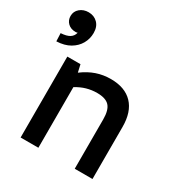

<svg xmlns="http://www.w3.org/2000/svg" viewBox="-175 -848 924 974"><g transform="rotate(30 287.0 -361.5)"><path d="M83 0V-474H160L170 -430Q209 -459 248.5 -472.5Q288 -486 332 -486Q415 -486 459.5 -439.5Q504 -393 504 -305V0H400V-289Q400 -344 378.5 -367Q357 -390 307 -390Q275 -390 245.5 -381.5Q216 -373 187 -355V0ZM-4 -513 -6 -560Q28 -562 45.5 -573Q63 -584 68 -605Q63 -603 56 -603Q28 -603 11 -619.5Q-6 -636 -6 -661Q-6 -688 14.5 -705.5Q35 -723 65 -723Q97 -723 118 -702Q139 -681 139 -644Q139 -610 122.5 -581Q106 -552 74.5 -533.5Q43 -515 -4 -513Z"/></g></svg>

Font: Sometype Mono SemiBold
Style: Regular
Weight: 600
Designer: Ryoichi Tsunekawa
Foundry: Dharma Type
Version: Version 1.001